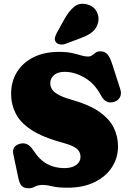

<svg xmlns="http://www.w3.org/2000/svg" viewBox="-20 -991 698 1029"><path d="M341.5 15Q290.5 15 259.8 7.5Q229 0 211.5 0Q184 0 168 9Q152 18 133 18Q108.5 18 96.5 5.5Q84.5 -7 78.5 -36L51.5 -164Q42.5 -207 85 -220Q128 -233 158 -186.5Q192 -133.5 233.2 -111.8Q274.5 -90 324.5 -90Q364.5 -90 388 -106.5Q411.5 -123 411.5 -150.5Q411.5 -177 391.5 -194Q371.5 -211 319.5 -225Q210 -254.5 149.2 -294.2Q88.5 -334 64 -383Q39.5 -432 39.5 -489Q39.5 -553.5 70.5 -604.2Q101.5 -655 159.2 -684Q217 -713 296.5 -713Q337.5 -713 365.8 -706.8Q394 -700.5 414.2 -694.2Q434.5 -688 451.5 -688Q465 -688 474 -695Q483 -702 492.8 -709Q502.5 -716 518.5 -716Q540.5 -716 555 -700.8Q569.5 -685.5 582.5 -644L624.5 -513.5Q633 -487 621.8 -468Q610.5 -449 586 -443.5Q545 -434.5 521.5 -479Q488 -543 433.8 -574.5Q379.5 -606 326.5 -606Q290 -606 269.8 -588.8Q249.5 -571.5 249.5 -545.5Q249.5 -513.5 277.5 -493.2Q305.5 -473 355.5 -459Q456.5 -431 512.2 -391.8Q568 -352.5 590.2 -305.5Q612.5 -258.5 612.5 -207Q612.5 -145 580 -94.8Q547.5 -44.5 486.8 -14.8Q426 15 341.5 15ZM325.5 -889Q349 -931.5 377.5 -954.8Q406 -978 447 -967.5Q482.5 -958 498 -928.8Q513.5 -899.5 505.5 -869Q497.5 -839.5 476.2 -821Q455 -802.5 412 -786.5L332.5 -756.5Q318.5 -751 303.5 -752.8Q288.5 -754.5 280 -764.5Q271.5 -776 274.5 -789Q277.5 -802 285 -816Z"/></svg>

Font: Fraunces 9pt SuperSoft Black
Style: Regular
Weight: 900
Version: Version 1.000;[b76b70a41]